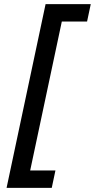

<svg xmlns="http://www.w3.org/2000/svg" viewBox="-20 -765 462 935"><path d="M12 150H232L250 65H127L281 -660H404L422 -745H202Z"/></svg>

Font: Plus Jakarta Text
Style: Italic
Weight: 400
Italic angle: -12°
Designer: Gumpita Rahayu
Foundry: Tokotype Studio
Version: Version 1.000;hotconv 1.0.109;makeotfexe 2.5.65596